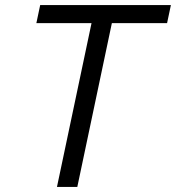

<svg xmlns="http://www.w3.org/2000/svg" viewBox="-20 -735 692 755"><path d="M204 0 342 -654H422L284 0ZM123 -644 138 -715H652L637 -644Z"/></svg>

Font: Wix Madefor Text
Style: Italic
Weight: 400
Italic angle: -12°
Designer: Dalton Maag Ltd
Foundry: Dalton Maag Ltd
Version: Version 3.100